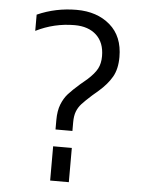

<svg xmlns="http://www.w3.org/2000/svg" viewBox="-54 -816 651 860"><g transform="rotate(5 271.0 -386.0)"><path d="M208 -272Q208 -314 219.5 -343Q231 -372 249 -392Q267 -412 300 -441L331 -467Q362 -495 374.5 -518.5Q387 -542 387 -575Q387 -636 351 -669.5Q315 -703 253 -703Q161 -703 79 -662V-735Q162 -772 256 -772Q348 -772 406.5 -721.5Q465 -671 465 -578Q465 -524 444.5 -488.5Q424 -453 386 -420L358 -396Q328 -369 313.5 -353Q299 -337 291.5 -317.5Q284 -298 284 -269V-230H208ZM204 -154H288V0H204Z"/></g></svg>

Font: Biryani Light
Style: Regular
Weight: 300
Designer: Dan Reynolds and Mathieu Réguer
Foundry: Dan Reynolds and Mathieu Réguer
Version: Version 1.004; ttfautohint (v1.1) -l 5 -r 5 -G 72 -x 0 -D la